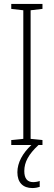

<svg xmlns="http://www.w3.org/2000/svg" viewBox="-20 -734 272 972"><path d="M103 132C103 86 125 47 175 0H195V-25L135 -31V-682L195 -689V-714H37V-689L98 -682V-31L37 -25V0H139C95 41 68 89 68 138C68 190 96 218 144 218C159 218 172 215 181 212V182C175 185 160 188 148 188C118 188 103 169 103 132Z"/></svg>

Font: Noto Sans Sinhala ExtraCondensed ExtraLight
Style: Regular
Weight: 200
Width: 2
Designer: Jelle Bosma - Monotype Design Team
Foundry: Monotype Imaging Inc.
Version: Version 2.006